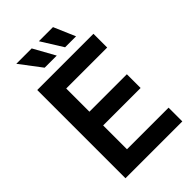

<svg xmlns="http://www.w3.org/2000/svg" viewBox="-260 -982 1077 1077"><g transform="rotate(-45 278.0 -443.5)"><path d="M69 0V-700H515V-591H190V-407H487V-298H190V-109H520V0ZM187 -759 90 -887H212L283 -759ZM349 -759 269 -887H381L436 -759Z"/></g></svg>

Font: Space Grotesk Light SemiBold
Style: Regular
Weight: 600
Version: Version 2.000